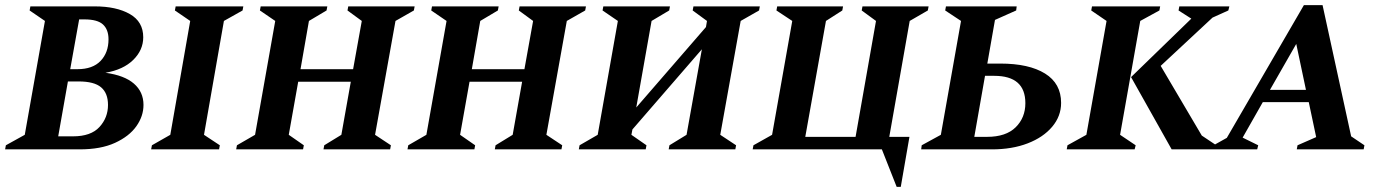

<svg xmlns="http://www.w3.org/2000/svg" viewBox="-34 -585 5437 752"><path d="M-14 0 -11 -16 63 -57 142 -503 82 -544 85 -560H337Q422 -560 474.5 -530Q527 -500 527 -439Q527 -389 488 -350.5Q449 -312 379 -300Q453 -290 490.5 -257.5Q528 -225 528 -174Q528 -130 500 -90.5Q472 -51 416.5 -25.5Q361 0 278 0ZM297 -509H276L241 -314H269Q329 -314 360 -346.5Q391 -379 391 -431Q391 -469 369.5 -489Q348 -509 297 -509ZM274 -266H232L194 -51H252Q322 -51 355.5 -87.5Q389 -124 389 -174Q389 -220 362 -243Q335 -266 274 -266Z M558 0 561 -16 633 -57 711 -503 651 -544 654 -560H919L916 -544L843 -503L765 -57L827 -16L824 0Z M891 0 894 -16 965 -57 1044 -503 984 -544 987 -560H1248L1245 -544L1176 -503L1143 -314H1349L1383 -503L1327 -544L1330 -560H1590L1587 -544L1515 -503L1435 -57L1497 -16L1494 0H1233L1236 -16L1303 -57L1340 -265H1134L1097 -57L1156 -16L1153 0Z M1562 0 1565 -16 1636 -57 1715 -503 1655 -544 1658 -560H1919L1916 -544L1847 -503L1814 -314H2020L2054 -503L1998 -544L2001 -560H2261L2258 -544L2186 -503L2106 -57L2168 -16L2165 0H1904L1907 -16L1974 -57L2011 -265H1805L1768 -57L1827 -16L1824 0Z M2233 0 2236 -16 2307 -57 2386 -503 2326 -544 2329 -560H2590L2587 -544L2518 -503L2458 -164L2731 -479L2735 -503L2679 -544L2682 -560H2942L2939 -544L2867 -503L2787 -57L2849 -16L2846 0H2585L2588 -16L2655 -57L2715 -392L2443 -78L2439 -57L2498 -16L2495 0Z M3420 0H2914L2917 -16L2990 -57L3069 -503L3007 -544L3010 -560H3268L3265 -544L3201 -503L3120 -49H3317L3397 -503L3341 -544L3344 -560H3603L3600 -544L3529 -503L3449 -49H3528L3494 147H3478Z M3671 -560H3948L3946 -544L3863 -507L3833 -336H3884Q3996 -336 4059 -297Q4122 -258 4122 -182Q4122 -130 4087 -88.5Q4052 -47 3991 -23.5Q3930 0 3851 0H3574L3576 -16L3651 -57L3730 -503L3668 -544ZM3782 -49H3832Q3906 -49 3944 -86.5Q3982 -124 3982 -181Q3982 -288 3860 -288H3824Z M4144 0 4147 -16 4221 -57 4300 -503 4240 -544 4243 -560H4510L4507 -544L4432 -503L4353 -57L4414 -16L4410 0ZM4555 0 4396 -283 4632 -512 4582 -544 4585 -560H4781L4777 -544L4715 -516L4512 -327L4673 -54L4730 -16L4728 0Z M4716 0 4719 -16 4771 -45 5073 -565H5146L5258 -51L5310 -16L5307 0H5045L5048 -16L5121 -48L5092 -185H4912L4833 -46L4894 -16L4890 0ZM4940 -233H5081L5043 -413Z"/></svg>

Font: Spectral SC
Style: Bold Italic
Weight: 700
Italic angle: -10°
Designer: Jean-Baptiste Levee
Foundry: Production Type
Version: Version 2.001